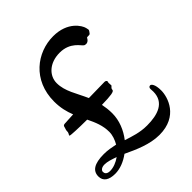

<svg xmlns="http://www.w3.org/2000/svg" viewBox="-214 -823 957 957"><g transform="rotate(-45 264.0 -344.5)"><path d="M356 -352C357 -353 357 -353 357 -354C357 -359 352 -364 344 -364C339 -364 299 -363 232 -362C205 -423 171 -470 171 -528C171 -580 216 -625 289 -625C364 -625 390 -571 400 -566C403 -563 408 -562 414 -562C422 -562 431 -568 436 -577C438 -589 457 -577 463 -588C468 -596 472 -598 472 -605C472 -608 470 -612 469 -619C464 -640 426 -706 324 -706C210 -706 97 -623 97 -472C97 -428 106 -393 119 -360C84 -359 59 -356 60 -357C49 -357 45 -353 44 -346C39 -331 38 -328 38 -317C38 -309 28 -301 32 -297C36 -295 88 -292 150 -292C169 -253 185 -216 185 -171C185 -147 176 -123 164 -102C140 -107 115 -112 87 -112C19 -112 -11 -91 -11 -52C-11 -19 14 -2 58 -2C93 -2 128 -16 161 -40C218 -13 284 17 351 17C483 17 514 -87 514 -134C514 -178 500 -191 493 -191C485 -191 481 -185 481 -177C481 -170 482 -165 482 -158C482 -81 416 -60 341 -60C290 -60 251 -74 210 -87C241 -127 261 -175 261 -226C261 -250 258 -272 254 -292C318 -293 344 -297 344 -308C344 -321 356 -323 356 -328C356 -333 355 -339 355 -344C355 -347 355 -349 356 -352ZM50 -30C27 -30 21 -42 21 -53C21 -58 27 -73 53 -73C73 -73 97 -65 122 -56C99 -40 74 -30 50 -30Z"/></g></svg>

Font: Engagement
Style: Regular
Weight: 400
Designer: Astigmatic (AOETI)
Foundry: Astigmatic (AOETI)
Version: Version 1.000